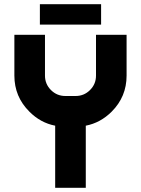

<svg xmlns="http://www.w3.org/2000/svg" viewBox="-20 -899 675 919"><path d="M463.9 -781.2H170.9V-878.9H463.9ZM439.5 -537.1V-732.4H585.9V-537.1Q585.9 -436 514.6 -364.7Q460.9 -311 390.6 -297.4V0H244.1V-297.4Q173.8 -311 120.6 -364.7Q48.8 -436 48.8 -537.1V-732.4H195.3V-537.1Q195.3 -496.6 223.9 -468Q252.4 -439.5 293 -439.5H341.8Q382.3 -439.5 410.9 -468Q439.5 -496.6 439.5 -537.1Z"/></svg>

Font: Audex
Style: Regular
Weight: 400
Designer: GGBotNet
Foundry: GGBotNet
Version: 1.00